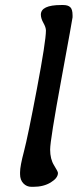

<svg xmlns="http://www.w3.org/2000/svg" viewBox="-20 -739 319 757"><path d="M141.1 -681.2Q141.1 -719.2 221.2 -719.2H229.5Q247.6 -719.2 256.8 -710.9Q266.1 -702.6 266.1 -678.7V-670.9Q266.1 -666.5 221.9 -426.5Q177.7 -186.5 177.7 -149.2Q177.7 -111.8 193.1 -87.2Q208.5 -62.5 208.5 -57.1Q208.5 -37.1 180.2 -19.8Q151.9 -2.4 111.3 -2.4H104Q85 -2.4 72 -16.1Q59.1 -29.8 59.1 -52.2V-60.1Q59.1 -84 74.5 -142.1Q89.8 -200.2 125.5 -388.7Q161.1 -577.1 161.1 -618.7Q161.1 -630.9 151.1 -648.7Q141.1 -666.5 141.1 -681.2Z"/></svg>

Font: Averia Libre
Style: Italic
Weight: 400
Italic angle: -7.90001°
Version: Version 1.002